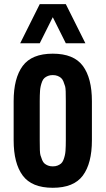

<svg xmlns="http://www.w3.org/2000/svg" viewBox="-20 -891 506 920"><path d="M283.7 -124Q292.5 -146.5 293.9 -168.5Q295.4 -190.4 295.4 -218.8V-406.2Q295.9 -464.8 292 -477.5Q288.1 -490.2 283.7 -501Q279.3 -511.7 272.5 -517.6Q265.6 -523.4 255.9 -527.3Q246.1 -531.2 232.9 -531.2Q219.7 -531.2 210 -527.3Q200.2 -523.4 193.4 -517.6Q186.5 -511.7 182.1 -501Q173.3 -478.5 171.9 -456.5Q170.4 -434.6 170.4 -406.2V-218.8Q169.9 -160.2 173.8 -147.5Q177.7 -134.8 182.1 -124Q186.5 -113.3 193.4 -107.4Q200.2 -101.6 210 -97.7Q219.7 -93.8 232.9 -93.8Q246.1 -93.8 255.9 -97.7Q265.6 -101.6 272.5 -107.4Q279.3 -113.3 283.7 -124ZM45.4 -218.8V-406.2Q45.4 -516.6 88.9 -575.2Q132.3 -633.8 232.9 -633.8Q333.5 -633.8 377 -575.2Q420.4 -516.6 420.4 -406.2V-218.8Q420.4 -108.4 377 -49.8Q333.5 8.8 232.9 8.8Q132.3 8.8 88.9 -49.8Q45.4 -108.4 45.4 -218.8ZM76.7 -683.6 170.4 -871.1H295.4L389.2 -683.6H295.4L232.9 -808.6L170.4 -683.6Z"/></svg>

Font: Oswald-Regular
Style: Regular
Weight: 400
Designer: vernon adams
Foundry: vernon adams
Version: Version 2.002; ttfautohint (v0.92.18-e454-dirty) -l 8 -r 50 